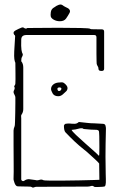

<svg xmlns="http://www.w3.org/2000/svg" viewBox="-20 -826 529 850"><path d="M120 2Q118 0 105.5 0Q93 0 79.5 -0.5Q66 -1 59 -1Q50 -1 44.5 -15.5Q39 -30 40 -37Q41 -62 40.5 -102.5Q40 -143 40 -183Q40 -223 40 -248Q40 -256 45 -268Q46 -270 46.5 -287Q47 -304 47.5 -327Q48 -350 48 -369Q48 -388 48 -394Q48 -398 46.5 -401.5Q45 -405 43 -409Q37 -419 43 -428Q47 -437 43 -442Q42 -444 45 -448Q48 -452 48 -456Q49 -473 48.5 -502Q48 -531 48 -548Q45 -554 43.5 -564.5Q42 -575 43 -598.5Q44 -622 47 -666Q47 -670 43 -672Q35 -684 49 -691.5Q63 -699 76 -704Q83 -706 87 -702Q95 -697 101 -702Q177 -703 238.5 -703Q300 -703 337.5 -702Q375 -701 378 -699Q382 -696 392.5 -696.5Q403 -697 431 -696Q441 -696 441 -686V-522Q441 -512 431 -512Q416 -511 416 -521Q416 -528 412.5 -533Q409 -538 408 -544Q408 -547 407.5 -555.5Q407 -564 407 -588Q407 -612 407 -661Q407 -671 397 -671H97Q74 -671 74 -650Q73 -619 75 -605.5Q77 -592 81 -586Q81 -579 77.5 -574Q74 -569 74 -555Q79 -549 81 -542Q83 -535 83 -527V-343Q83 -329 75 -318Q73 -315 73.5 -310.5Q74 -306 74 -302V-32Q74 -28 78 -25.5Q82 -23 86 -25Q98 -34 110.5 -32.5Q123 -31 136 -29Q143 -27 148 -28Q154 -30 160 -31Q166 -32 173 -28Q175 -27 200 -26.5Q225 -26 260.5 -26.5Q296 -27 331.5 -27.5Q367 -28 392 -29Q417 -30 420 -30L419 -102Q414 -109 400 -121.5Q386 -134 372.5 -146.5Q359 -159 353 -163Q329 -182 310 -200Q291 -218 270 -240Q263 -247 263 -270Q265 -276 270 -278Q284 -280 290.5 -279Q297 -278 310 -278Q321 -278 329 -286Q355 -283 365.5 -282Q376 -281 381.5 -280.5Q387 -280 397.5 -280Q408 -280 434 -278Q445 -278 447 -270Q449 -262 449 -257Q447 -181 447 -132.5Q447 -84 448 -56.5Q449 -29 448.5 -17Q448 -5 444 -1Q443 0 432 1Q421 2 410 2Q399 2 397 1Q391 -5 383 -2.5Q375 0 368 0L152 1H141Q136 1 130.5 3.5Q125 6 120 2ZM238 -400Q220 -400 213 -412.5Q206 -425 206 -432Q206 -444 216.5 -452.5Q227 -461 246 -461Q256 -463 262.5 -459Q269 -455 275 -447Q283 -436 275 -424Q268 -417 258.5 -408.5Q249 -400 238 -400ZM241 -423Q248 -423 251 -430Q253 -432 251 -436Q247 -440 244 -439Q234 -439 234 -432Q234 -431 235.5 -427Q237 -423 241 -423ZM417 -137Q419 -135 419.5 -143.5Q420 -152 420 -174Q420 -200 419.5 -223Q419 -246 417 -247Q413 -252 401.5 -251.5Q390 -251 350 -255Q346 -260 333 -257.5Q320 -255 314 -253L297 -251Q299 -245 316.5 -228.5Q334 -212 356 -192.5Q378 -173 395.5 -157.5Q413 -142 417 -137ZM245 -732Q231 -732 219.5 -738Q208 -744 205 -752Q203 -758 205 -772.5Q207 -787 221 -794Q230 -801 240 -804.5Q250 -808 257 -803Q262 -799 269 -795.5Q276 -792 282 -789Q294 -780 288 -769Q281 -756 272.5 -744Q264 -732 245 -732Z"/></svg>

Font: Sankofa Display
Style: Regular
Weight: 400
Designer: Batsirai Madzonga
Foundry: Batsirai Madzonga
Version: Version 1.000; ttfautohint (v1.8.4.7-5d5b)